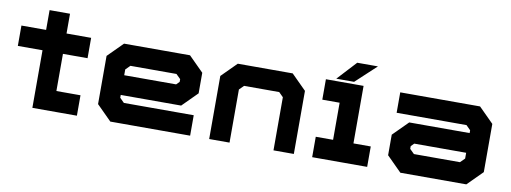

<svg xmlns="http://www.w3.org/2000/svg" viewBox="-57 -999 3488 1310"><g transform="rotate(10 1686.5 -344.0)"><path d="M201 0V-399H30V-540H201V-677H342.5V-540H513V-399H342.5V-141.5H509.5V0Z M1198 -540 1301 -437V-294.5L1198 -191.5H779.5V-172L810 -141.5H1294V0H741L638 -103V-437L741 -540ZM1129 -398.5H810L779.5 -368V-328H1139L1160 -349V-368Z M1426 0V-437L1529 -540H1909.5L2012.5 -437V0H1871.5V-368L1841 -398.5H1597.5L1567 -368V0Z M2139.5 0V-141.5H2259.5V-398.5H2139.5V-540H2400.5V-141.5H2520.5V0ZM2208.5 -556 2330.5 -688H2474L2332 -556Z M2750.5 0 2647.5 -103V-245.5L2750.5 -348.5H3169V-368L3138.5 -398.5H2654.5V-540H3207.5L3310.5 -437V-103L3207.5 0ZM2819.5 -141.5H3138.5L3169 -172V-212H2809.5L2788.5 -191V-172Z"/></g></svg>

Font: Tourney Expanded Black
Style: Regular
Weight: 900
Width: 7
Designer: Tyler Finck
Foundry: Etcetera Type Co
Version: Version 1.010; ttfautohint (v1.8.3)